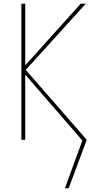

<svg xmlns="http://www.w3.org/2000/svg" viewBox="-20 -750 540 1030"><path d="M117.2 -347.7H115.2V0H94.7V-730.5H115.2V-401.4H117.2L413.1 -730.5H440.4L118.2 -375L445.3 0L348.6 259.8H328.1L421.9 3.9Z"/></svg>

Font: Mgen+ 1m thin
Style: Regular
Weight: 100
Designer: [Source Han Sans]
Ryoko NISHIZUKA  (kana & ideographs); Paul D. Hunt (Latin, Greek & Cyrillic); Wenlong ZHANG  (bopomofo
Version: Version 1.059.20150602